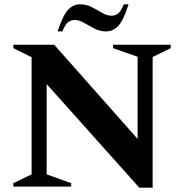

<svg xmlns="http://www.w3.org/2000/svg" viewBox="-20 -868 856 893"><path d="M42 0V-16L127 -57V-602L42 -644V-660H232L620 -222V-604L506 -644V-660H774V-644L690 -603V5H628L197 -477V-57L311 -16V0ZM248 -722Q273 -798 297 -823Q321 -848 352 -848Q381 -848 406.5 -835Q432 -822 454.5 -808.5Q477 -795 499 -795Q515 -795 528.5 -804.5Q542 -814 556 -848H578Q554 -772 529.5 -747Q505 -722 474 -722Q445 -722 419.5 -735Q394 -748 371.5 -761.5Q349 -775 327 -775Q311 -775 297.5 -765.5Q284 -756 270 -722Z"/></svg>

Font: Spectral
Style: Bold
Weight: 700
Designer: Jean-Baptiste Levee
Foundry: Production Type
Version: Version 2.001